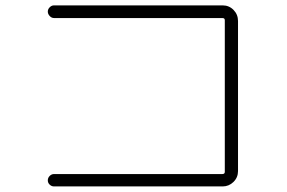

<svg xmlns="http://www.w3.org/2000/svg" viewBox="-20 -708 1040 696"><path d="M786.1 -77.1Q794.9 -77.1 794.9 -85V-634.8Q794.9 -642.6 786.1 -642.6H175.8Q167 -642.6 160.2 -649.9Q153.3 -657.2 153.3 -666Q153.3 -674.8 160.2 -681.6Q167 -688.5 175.8 -688.5H787.1Q810.5 -688.5 826.7 -671.9Q842.8 -655.3 842.8 -631.8V-87.9Q842.8 -64.5 826.2 -48.3Q809.6 -32.2 787.1 -32.2H175.8Q167 -32.2 160.2 -38.6Q153.3 -44.9 153.3 -54.2Q153.3 -63.5 160.2 -70.3Q167 -77.1 175.8 -77.1Z"/></svg>

Font: Rounded-X Mgen+ 1mn light
Style: Regular
Weight: 200
Designer: [Source Han Sans]
Ryoko NISHIZUKA  (kana & ideographs); Paul D. Hunt (Latin, Greek & Cyrillic); Wenlong ZHANG  (bopomofo
Version: Version 1.059.20150602